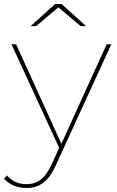

<svg xmlns="http://www.w3.org/2000/svg" viewBox="-51 -737 579 954"><path d="M-31 151 -16 135Q5 158 28 168Q51 178 82 178Q122 178 151.5 155.5Q181 133 207 77L245 -7L250 -14L479 -517H502L227 83Q199 145 164 171Q129 197 81 197Q47 197 18.5 185.5Q-10 174 -31 151ZM6 -517H29L258 -14L249 11ZM223 -717H255L377 -607H350L236 -703H242L128 -607H101Z"/></svg>

Font: iiserrat Thin
Style: Regular
Weight: 100
Designer: Akira Ohta
Foundry: Akira Ohta
Version: Version 1.200;Glyphs 3.3.1 (3343)